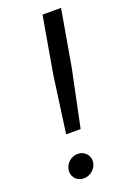

<svg xmlns="http://www.w3.org/2000/svg" viewBox="-139 -750 546 809"><g transform="rotate(-20 134.5 -346.0)"><path d="M84 -192H149L202 -447L246 -700H163L119 -447ZM91 8C121 8 151 -16 151 -50C151 -76 130 -98 101 -98C71 -98 42 -74 42 -39C42 -13 63 8 91 8Z"/></g></svg>

Font: Fixel Display 20240404
Style: Italic
Weight: 400
Italic angle: -10°
Designer: AlfaBravo + MacPaw
Foundry: Kyrylo Tkachov, Marchela Mozhyna, Serhii Makarenko, Maria Weinstein, Zakhar Kryvoshyya
Version: Version 1.211;Glyphs 3.2 (3225)